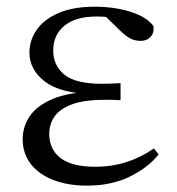

<svg xmlns="http://www.w3.org/2000/svg" viewBox="-20 -551 538 585"><path d="M245.3 14.6Q187 14.6 142.7 -2.5Q98.3 -19.6 73.7 -51.5Q49.1 -83.4 49.1 -126.7Q49.1 -165.3 70.9 -197.3Q92.7 -229.3 140.5 -249.5Q188.3 -269.8 265.7 -271.6V-263.4Q162.9 -266.8 116.3 -302.9Q69.7 -339 69.7 -390.7Q69.7 -428.3 91.7 -460Q113.6 -491.8 158.1 -511.2Q202.6 -530.6 269.8 -530.6Q305.9 -530.6 340.4 -524.4Q375 -518.1 403.3 -505.3Q431.6 -492.4 447.6 -471.9Q450.2 -450.8 438.8 -438.7Q427.5 -426.5 409.6 -426.5Q392.7 -426.5 379.7 -432.4Q366.7 -438.4 346.9 -456.8L289.6 -512.6L345.7 -511.5L355 -491.9Q329.4 -496.3 311.7 -498.5Q294.1 -500.7 274.7 -500.7Q210 -500.7 176 -472.4Q142.1 -444.1 142.1 -397.6Q142.1 -351.6 176 -323.6Q209.8 -295.7 291.2 -295.7Q303.3 -295.7 316.2 -296.2Q329.1 -296.7 347.3 -297.7V-245.7Q327.9 -246.9 318.4 -246.9Q309 -246.9 300.6 -246.9Q235.1 -246.9 198.1 -232.6Q161.1 -218.4 145.6 -195.2Q130 -172 130 -143.3Q130 -95.8 164.7 -69.3Q199.4 -42.9 269.6 -42.9Q320.3 -42.9 365.3 -57.2Q410.3 -71.5 448.9 -98.8L463.3 -80.5Q429.8 -38.9 373.8 -12.1Q317.9 14.6 245.3 14.6Z"/></svg>

Font: Noto Serif TC
Style: Regular
Weight: 200
Designer: Ryoko NISHIZUKA 西塚涼子 (kana & ideographs); Frank Grießhammer (Latin, Greek & Cyrillic); Wenlong ZHANG 张文龙 (bopomofo); San
Foundry: Adobe
Version: Version 2.001;hotconv 1.1.0;makeotfexe 2.6.0